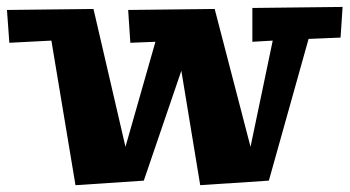

<svg xmlns="http://www.w3.org/2000/svg" viewBox="-30 -526 1014 557"><path d="M963.9 -505.9 958 -417 865.2 -413.1 750 -2 550.8 11.2 496.1 -320.8 387.2 -2 189 11.2 119.1 -408.2 -2.9 -401.9 -9.8 -497.1 241.2 -500 334 -100.1 420.9 -404.8 348.1 -401.9 341.8 -497.1 592.8 -500 696.8 -100.1 761.2 -408.2 702.1 -404.8V-502.9Z"/></svg>

Font: Peralta
Style: Regular
Weight: 400
Designer: Astigmatic (AOETI)
Foundry: Astigmatic (AOETI)
Version: Version 1.000